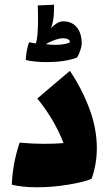

<svg xmlns="http://www.w3.org/2000/svg" viewBox="-20 -790 460 813"><path d="M390 -162Q390 -96 368 -33Q339 -20 271.5 -8.5Q204 3 137 3Q74 3 30 -8Q33 -95 63 -186Q118 -181 167 -181Q210 -181 249 -184Q211 -283 138 -373L276 -490Q327 -414 358.5 -330Q390 -246 390 -162ZM326 -604Q326 -595 320 -576.5Q314 -558 306 -546Q253 -527 180 -527Q124 -527 89 -536Q91 -577 103 -611Q117 -608 132 -606Q141 -633 141 -706Q141 -744 140 -767L209 -770Q209 -739 207 -718Q205 -697 196 -671Q221 -696 239 -699Q278 -703 302 -678Q326 -653 326 -604ZM276 -612Q276 -619 268.5 -623.5Q261 -628 248 -628Q219 -628 175 -604V-603Q196 -600 214 -600Q238 -600 256 -604Q274 -608 276 -612Z"/></svg>

Font: Lalezar
Style: Regular
Weight: 400
Designer: Borna Izadpanah
Foundry: Borna Izadpanah
Version: Version 1.003